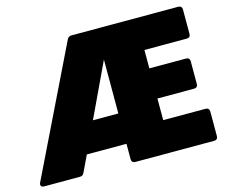

<svg xmlns="http://www.w3.org/2000/svg" viewBox="-111 -843 1151 978"><g transform="rotate(-15 464.5 -353.5)"><path d="M680 -539H903C916 -539 923 -546 923 -559V-687C923 -700 916 -707 903 -707H340C329 -707 322 -702 317 -692L-8 -24C-15 -10 -8 0 7 0H195C206 0 213 -4 218 -15L259 -101H468V-20C468 -7 475 0 488 0H903C916 0 923 -7 923 -20V-149C923 -162 916 -169 903 -169H680V-283H873C886 -283 893 -290 893 -303V-422C893 -435 886 -442 873 -442H680ZM334 -261 468 -545V-261Z"/></g></svg>

Font: Malmofest Black-Rounded
Style: Regular
Weight: 800
Designer: Jonny Pinhorn (Poppins), Kolossal
Version: Version 1.004;Glyphs 3.1.2 (3151)